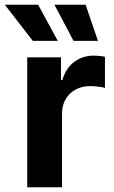

<svg xmlns="http://www.w3.org/2000/svg" viewBox="-52 -787 479 807"><path d="M62.4 0V-545.9H204.3V-450.8H210.2Q225 -501.3 260.4 -527.2Q295.8 -553.2 341.7 -553.2Q353.1 -553.2 366.1 -551.9Q379.2 -550.6 389.1 -548.3V-417.5Q379.4 -420.8 360.7 -422.9Q342.1 -425 325.8 -425Q292.3 -425 265.6 -410.5Q239 -396 223.9 -370.3Q208.8 -344.6 208.8 -310.7V0ZM257.1 -615.1 176.8 -767.1H307.7L359.8 -615.1ZM85.9 -615.1 -31.7 -767.1H108.3L190.9 -615.1Z"/></svg>

Font: Adwaita Sans
Style: Regular
Weight: 400
Designer: Rasmus Andersson
Foundry: rsms
Version: Version 4.001;git-9221beed3